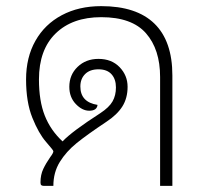

<svg xmlns="http://www.w3.org/2000/svg" viewBox="-20 -606 662 626"><path d="M542 -360V0H502V-355Q502 -445 456 -497.5Q410 -550 310 -550Q216 -550 161.5 -497Q107 -444 107 -347Q107 -277 126 -229Q145 -181 184 -145Q214 -177 307 -237Q336 -256 347 -275.5Q358 -295 358 -321Q358 -348 343.5 -364Q329 -380 301 -380Q273 -380 257.5 -364.5Q242 -349 242 -324Q242 -273 298 -264Q296 -245 271 -245Q248 -245 227 -267Q206 -289 206 -323Q206 -362 233 -388Q260 -414 301 -414Q344 -414 370 -387Q396 -360 396 -323Q396 -286 379 -259Q362 -232 327 -209Q264 -167 230 -139.5Q196 -112 175 -78Q154 -44 154 0H123Q118 0 115 -2Q112 -4 112 -11Q112 -36 121 -55Q130 -74 144 -94Q154 -107 154 -113Q154 -116 130 -143.5Q106 -171 85.5 -222Q65 -273 65 -347Q65 -419 95.5 -473Q126 -527 181.5 -556.5Q237 -586 310 -586Q425 -586 483.5 -529Q542 -472 542 -360Z"/></svg>

Font: Krub ExtraLight
Style: Regular
Weight: 275
Designer: Ekaluck Peanpanawate
Foundry: Cadson Demak Co.,Ltd.
Version: Version 1.000; ttfautohint (v1.6)